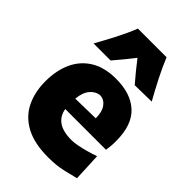

<svg xmlns="http://www.w3.org/2000/svg" viewBox="-260 -998 1124 1124"><g transform="rotate(45 302.0 -436.5)"><path d="M357.9 16.1Q243.2 16.1 171.1 -22.7Q99.1 -61.5 65.4 -130.1Q31.7 -198.7 31.7 -288.1Q31.7 -377 62.7 -445.1Q93.8 -513.2 156.7 -552Q219.7 -590.8 315.4 -590.8Q437 -590.8 504.6 -528.1Q572.3 -465.3 572.3 -332.5Q572.3 -309.1 570.6 -290.8Q568.8 -272.5 566.4 -254.9H229Q237.3 -205.1 274.7 -178.5Q312 -151.9 384.3 -151.9Q403.8 -151.9 433.3 -157.5Q462.9 -163.1 495.4 -172.4Q527.8 -181.6 556.2 -191.4L564 -17.1Q526.9 -7.8 476.6 4.2Q426.3 16.1 357.9 16.1ZM393.6 -342.8Q394 -395.5 372.8 -425Q351.6 -454.6 317.9 -456.5Q282.2 -453.6 257.3 -423.6Q232.4 -393.6 227.5 -339.4ZM418 -641.1Q365.7 -701.2 315.9 -766.1Q292 -735.4 267.1 -704.6Q242.2 -673.8 215.8 -643.6H74.7Q108.9 -704.6 140.9 -766.4Q172.9 -828.1 196.8 -888.7H434.1Q459 -828.1 490.5 -766.4Q522 -704.6 556.2 -643.6Z"/></g></svg>

Font: Pinar DS4-ExtraBold
Style: Regular
Weight: 800
Designer: Amin Abedi
Version: Version 2.000